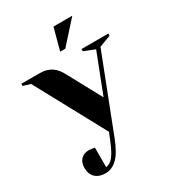

<svg xmlns="http://www.w3.org/2000/svg" viewBox="-236 -816 1032 1147"><g transform="rotate(-30 280.0 -242.5)"><path d="M0 0ZM470 -455 395 -485V-500H580V-485L500 -455L300 60Q268 143 231.5 179Q195 215 150 215Q105 215 80 191Q55 167 55 125Q55 87 75.5 66Q96 45 130 45Q138 45 144.5 46Q151 47 157 48Q163 49 170 50V185Q183 183 195.5 176Q208 169 220 154.5Q232 140 244 117Q256 94 270 60L290 10L30 -470L-20 -485V-500H105Q133 -500 154 -493.5Q175 -487 190.5 -476Q206 -465 218 -449.5Q230 -434 240 -415L365 -184ZM447 -700 312 -550H277L317 -700Z"/></g></svg>

Font: Yeseva One
Style: Regular
Weight: 400
Designer: Jovanny Lemonad
Foundry: Jovanny Lemonad
Version: Version 2.001; ttfautohint (v0.91) -l 8 -r 50 -G 200 -x 0 -w